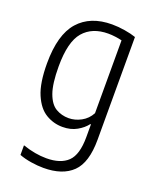

<svg xmlns="http://www.w3.org/2000/svg" viewBox="-145 -632 760 945"><g transform="rotate(20 235.0 -160.0)"><path d="M199.5 230Q168.5 230 134 224.5Q99.5 219 72 208.5V158Q105.5 169.5 136.5 175Q167.5 180.5 196.5 180.5Q271 180.5 308.8 144Q346.5 107.5 346.5 15V-51.5H343Q325 -27.5 293.2 -9.5Q261.5 8.5 218.5 8.5Q171.5 8.5 131 -15.8Q90.5 -40 65.5 -98.5Q40.5 -157 40.5 -260Q40.5 -410.5 102 -480Q163.5 -549.5 277 -549.5Q308.5 -549.5 343.8 -543.8Q379 -538 403 -529.5V8.5Q403 128.5 351 179.2Q299 230 199.5 230ZM232 -42.5Q265.5 -42.5 297.2 -59.8Q329 -77 346.5 -110V-491.5Q333 -495 312.8 -497.8Q292.5 -500.5 274.5 -500.5Q190.5 -500.5 145 -447.5Q99.5 -394.5 99.5 -265.5Q99.5 -174.5 117 -126.2Q134.5 -78 164.8 -60.2Q195 -42.5 232 -42.5Z"/></g></svg>

Font: Encode Sans Condensed Condensed Light
Style: Regular
Weight: 300
Width: 3
Designer: Multiple Designers
Foundry: Impallari Type
Version: Version 3.000; ttfautohint (v1.8.3) -l 8 -r 50 -G 200 -x 14 